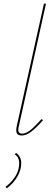

<svg xmlns="http://www.w3.org/2000/svg" viewBox="-20 -731 292 1040"><path d="M68 -26Q68 -36 71 -49L218 -711H229L82 -47Q79 -37 79 -28Q79 -7 100 -7Q121 -7 145.5 -27Q170 -47 205 -86L213 -80Q177 -39 149.5 -18Q122 3 97 3Q68 3 68 -26ZM10 281Q37 261 56.5 234Q76 207 81 180Q84 167 84 154Q84 120 60 105L67 97Q95 117 95 153Q95 189 74.5 225Q54 261 17 289Z"/></svg>

Font: Ysabeau Hairline
Style: Italic
Weight: 100
Italic angle: -12°
Designer: Christian Thalmann (Catharsis Fonts)
Version: Version 0.003